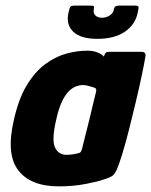

<svg xmlns="http://www.w3.org/2000/svg" viewBox="-20 -656 537 682"><path d="M189 6Q89 6 45 -51Q1 -108 29 -229Q46 -305 75 -353Q104 -401 140.5 -428Q177 -455 215.5 -465.5Q254 -476 291 -476Q312 -476 328 -469Q344 -462 349 -455L351 -461Q354 -469 358 -470.5Q362 -472 370 -472H482Q498 -472 497 -458Q493 -433 484 -390Q475 -347 463 -296.5Q451 -246 438.5 -196.5Q426 -147 414 -108Q402 -69 394 -52Q388 -39 380.5 -32.5Q373 -26 347 -18Q328 -11 284 -2.5Q240 6 189 6ZM216 -106Q225 -106 233 -107Q241 -108 248 -109.5Q255 -111 259 -112Q264 -113 266.5 -116Q269 -119 271 -126Q276 -147 281.5 -168Q287 -189 292 -209.5Q297 -230 302 -250.5Q307 -271 311.5 -290.5Q316 -310 321 -329Q323 -336 321 -340Q319 -344 314 -345Q307 -347 295.5 -350.5Q284 -354 274 -354Q264 -354 251 -349.5Q238 -345 225 -332.5Q212 -320 200 -295Q188 -270 179 -228Q163 -158 175.5 -132Q188 -106 216 -106ZM326 -518Q267 -518 240.5 -543Q214 -568 223 -610Q227 -628 230 -632Q233 -636 246 -636H299Q311 -636 313 -634Q315 -632 313 -621Q311 -609 319 -601Q327 -593 342 -593Q357 -593 369.5 -601Q382 -609 384 -621Q386 -631 390.5 -633.5Q395 -636 402 -636H460Q471 -636 472 -631.5Q473 -627 469 -610Q460 -568 423 -543Q386 -518 326 -518Z"/></svg>

Font: Glory ExtraBold
Style: Italic
Weight: 800
Italic angle: -12°
Version: Version 1.011